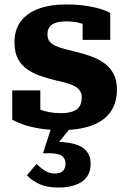

<svg xmlns="http://www.w3.org/2000/svg" viewBox="-20 -573 575 862"><path d="M347 -135Q347 -155 337 -168Q327 -181 309.5 -189Q292 -197 270 -202.5Q248 -208 223 -214Q191 -222 159.5 -233Q128 -244 102 -262Q76 -280 60.5 -309Q45 -338 45 -383Q45 -440 73.5 -477.5Q102 -515 154 -534Q206 -553 276 -553Q332 -553 373 -546Q414 -539 439.5 -530Q465 -521 475 -515V-394H351V-490Q366 -491 374 -487.5Q382 -484 385 -477.5Q388 -471 387.5 -463Q387 -455 385 -447Q373 -457 357 -463.5Q341 -470 321 -473.5Q301 -477 277 -477Q234 -477 213.5 -462.5Q193 -448 193 -419Q193 -399 202.5 -387Q212 -375 229.5 -367Q247 -359 270 -353Q293 -347 319 -341Q352 -333 385 -321.5Q418 -310 445 -291.5Q472 -273 488.5 -244Q505 -215 505 -172Q505 -112 477 -71.5Q449 -31 393 -10Q337 11 252 11Q198 11 155 3.5Q112 -4 81.5 -15Q51 -26 35 -36V-167H161V-40Q143 -46 132.5 -55.5Q122 -65 118.5 -75Q115 -85 117.5 -91.5Q120 -98 127 -99Q140 -90 158.5 -82Q177 -74 201 -69.5Q225 -65 253 -65Q286 -65 306.5 -72.5Q327 -80 337 -95.5Q347 -111 347 -135ZM301 -5 233 80 230 64Q281 64 316 74Q351 84 369 106Q387 128 387 161Q387 191 376 211.5Q365 232 345 244.5Q325 257 299 263Q273 269 242 269Q191 269 157 253.5Q123 238 101 214L144 163Q154 172 165.5 182Q177 192 192.5 199Q208 206 227 206Q251 206 262.5 194.5Q274 183 274 161Q274 139 258.5 127Q243 115 199 115H173L212 -5Z"/></svg>

Font: Roboto Serif SemiCondensed
Style: Bold
Weight: 700
Width: 4
Designer: Greg Gazdowicz
Foundry: Commercial Type
Version: Version 1.007